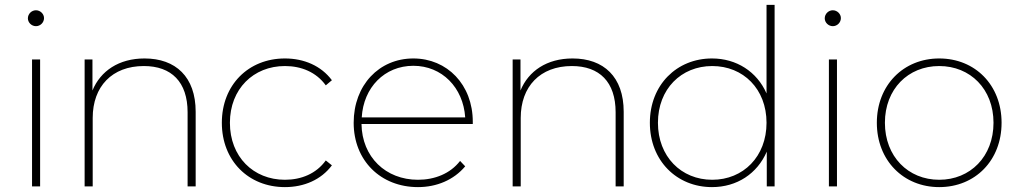

<svg xmlns="http://www.w3.org/2000/svg" viewBox="-20 -762 4167 785"><path d="M127 -655C145 -655 160 -670 160 -688C160 -705 145 -720 127 -720C109 -720 94 -705 94 -687C94 -670 109 -655 127 -655ZM111 0H144V-519H111Z M571 -523C466 -523 391 -472 358 -392V-519H326V0H359V-280C359 -408 438 -492 568 -492C681 -492 747 -427 747 -303V0H780V-305C780 -448 698 -523 571 -523Z M1145 3C1223 3 1293 -27 1337 -86L1312 -106C1273 -52 1212 -27 1145 -27C1016 -27 920 -121 920 -260C920 -398 1016 -492 1145 -492C1212 -492 1273 -467 1312 -413L1337 -434C1293 -493 1223 -523 1145 -523C996 -523 887 -415 887 -260C887 -105 996 3 1145 3Z M1913 -264C1913 -416 1808 -523 1670 -523C1530 -523 1426 -414 1426 -260C1426 -106 1536 3 1689 3C1765 3 1835 -26 1882 -82L1861 -104C1821 -52 1757 -27 1689 -27C1557 -27 1460 -120 1458 -255H1913ZM1670 -493C1787 -493 1874 -404 1882 -282H1459C1466 -404 1552 -493 1670 -493Z M2321 -523C2216 -523 2141 -472 2108 -392V-519H2076V0H2109V-280C2109 -408 2188 -492 2318 -492C2431 -492 2497 -427 2497 -303V0H2530V-305C2530 -448 2448 -523 2321 -523Z M3114 -742V-380C3075 -469 2991 -523 2891 -523C2747 -523 2637 -415 2637 -260C2637 -105 2747 3 2891 3C2993 3 3076 -52 3115 -142V0H3147V-742ZM2892 -27C2765 -27 2670 -122 2670 -260C2670 -398 2765 -492 2892 -492C3019 -492 3114 -398 3114 -260C3114 -122 3019 -27 2892 -27Z M3385 -655C3403 -655 3418 -670 3418 -688C3418 -705 3403 -720 3385 -720C3367 -720 3352 -705 3352 -687C3352 -670 3367 -655 3385 -655ZM3369 0H3402V-519H3369Z M3820 3C3967 3 4075 -106 4075 -260C4075 -414 3967 -523 3820 -523C3674 -523 3565 -414 3565 -260C3565 -106 3674 3 3820 3ZM3820 -27C3693 -27 3598 -122 3598 -260C3598 -398 3693 -492 3820 -492C3947 -492 4042 -398 4042 -260C4042 -122 3947 -27 3820 -27Z"/></svg>

Font: Talent ExtraLight
Style: Regular
Weight: 200
Designer: Mike Powis
Version: Version 1.001;hotconv 1.0.109;makeotfexe 2.5.65596